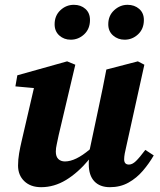

<svg xmlns="http://www.w3.org/2000/svg" viewBox="-20 -763 663 798"><path d="M437 15Q395 15 372 -9.5Q349 -34 349 -80Q349 -85 349 -90Q349 -95 350 -100Q304 -45 254.5 -15Q205 15 151 15Q107 15 81 -10Q55 -35 55 -75Q55 -100 59.5 -126Q64 -152 70 -177L121 -397L44 -404L52 -450L259 -508L293 -494L224 -202Q220 -181 216 -164Q212 -147 212 -133Q212 -112 222.5 -102Q233 -92 250 -92Q294 -92 353 -142L391 -321Q399 -360 407 -397.5Q415 -435 422 -474L553 -508L580 -494L505 -155Q501 -139 498.5 -125Q496 -111 496 -101Q496 -79 516 -79Q530 -79 545 -93.5Q560 -108 584 -140L619 -117Q600 -84 574 -53.5Q548 -23 514 -4Q480 15 437 15ZM274 -598Q246 -598 226.5 -615.5Q207 -633 207 -662Q207 -698 231 -720.5Q255 -743 287 -743Q316 -743 335 -726Q354 -709 354 -680Q354 -643 330 -620.5Q306 -598 274 -598ZM498 -598Q470 -598 450 -615.5Q430 -633 430 -662Q430 -698 454.5 -720.5Q479 -743 510 -743Q539 -743 558.5 -726Q578 -709 578 -680Q578 -643 554 -620.5Q530 -598 498 -598Z"/></svg>

Font: Source Serif 4 SmText
Style: Bold Italic
Weight: 700
Italic angle: -12°
Designer: Frank Grießhammer
Foundry: Adobe
Version: Version 4.005;hotconv 1.1.0;makeotfexe 2.6.0